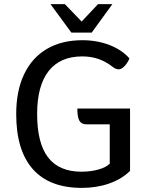

<svg xmlns="http://www.w3.org/2000/svg" viewBox="-20 -906 713 936"><path d="M614 -377V-73Q574 -33 512.5 -11.5Q451 10 379 10Q221 10 140 -81.5Q59 -173 59 -350Q59 -463 97.5 -544Q136 -625 208.5 -667.5Q281 -710 382 -710Q454 -710 515 -686Q576 -662 611 -621Q602 -599 587 -583.5Q572 -568 559 -568Q544 -568 528 -581Q494 -607 458.5 -619Q423 -631 381 -631Q273 -631 217 -559.5Q161 -488 161 -350Q161 -208 214.5 -138.5Q268 -69 377 -69Q422 -69 459.5 -79.5Q497 -90 515 -108V-300H401Q377 -300 367 -317.5Q357 -335 357 -377ZM226 -886H296L378 -801L458 -886H528L427 -747H328Z"/></svg>

Font: Krub Medium
Style: Regular
Weight: 500
Designer: Ekaluck Peanpanawate
Foundry: Cadson Demak Co.,Ltd.
Version: Version 1.000; ttfautohint (v1.6)